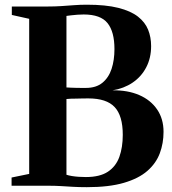

<svg xmlns="http://www.w3.org/2000/svg" viewBox="-20 -770 715 796"><path d="M101 -49V-692L29 -708V-743H177.5Q208.5 -743 234.8 -744.8Q261 -746.5 286.5 -748.5Q312 -750.5 340 -750.5Q418.5 -750.5 470.2 -737.5Q522 -724.5 551.8 -701.2Q581.5 -678 594 -647Q606.5 -616 606.5 -579Q606.5 -529.5 586.2 -490.8Q566 -452 529.8 -427.5Q493.5 -403 446.5 -395.5Q509.5 -396.5 557 -376Q604.5 -355.5 631.2 -316.5Q658 -277.5 658 -223.5Q658 -176 642.5 -134.5Q627 -93 591 -61.5Q555 -30 493.5 -12Q432 6 340 6Q308 6 282.8 4.5Q257.5 3 233 1.5Q208.5 0 178 0H28V-34ZM255.5 -407.5Q263.5 -407 273.8 -406.5Q284 -406 295 -405.8Q306 -405.5 316.8 -405.5Q327.5 -405.5 336 -405.5Q378.5 -405.5 404.5 -426.8Q430.5 -448 442.5 -484.2Q454.5 -520.5 454.5 -566.5Q454.5 -638.5 425.8 -674.2Q397 -710 327 -710Q315 -710 301 -709Q287 -708 275 -706.5Q263 -705 255.5 -704ZM255.5 -45.5Q264.5 -42.5 278 -40.2Q291.5 -38 306.5 -37Q321.5 -36 336 -36Q394 -36 427.2 -58Q460.5 -80 474.8 -119.5Q489 -159 489 -211Q489 -290.5 455.2 -326.2Q421.5 -362 346.5 -362Q335.5 -362 322.8 -361.8Q310 -361.5 297.5 -361.2Q285 -361 274.2 -360.8Q263.5 -360.5 255.5 -359.5Z"/></svg>

Font: Merriweather 96pt
Style: Bold
Weight: 700
Version: Version 2.100